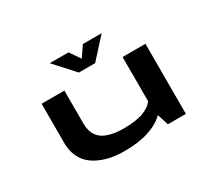

<svg xmlns="http://www.w3.org/2000/svg" viewBox="-133 -937 1316 1189"><g transform="rotate(-30 525.0 -342.0)"><path d="M695 -693.5 567.5 -553H451L323.5 -693.5H457.5L509.5 -618.5L561 -693.5ZM455 10Q407.5 10 365.2 2.8Q323 -4.5 283.8 -21.8Q244.5 -39 216.2 -64.8Q188 -90.5 171.2 -130.5Q154.5 -170.5 154.5 -221V-501H317.5V-266Q317.5 -239 323.2 -217Q329 -195 343 -175.2Q357 -155.5 379.8 -142.5Q402.5 -129.5 438 -121.8Q473.5 -114 520 -114Q613 -114 665.2 -135.5Q717.5 -157 733.5 -187V-501H897V0H768.5L742.5 -80.5Q702 -38 629 -14Q556 10 455 10Z"/></g></svg>

Font: League Mono Extended SemiBold
Style: Regular
Weight: 600
Width: 9
Designer: Tyler Finck
Foundry: The League of Moveable Type / Tyler Finck
Version: Version 2.210